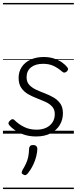

<svg xmlns="http://www.w3.org/2000/svg" viewBox="-20 -905 520 1300"><path d="M225 19Q179 19 142.5 6.5Q106 -6 80.5 -24Q55 -42 43 -57Q36 -65 37.5 -73Q39 -81 48 -89Q56 -97 63.5 -98Q71 -99 79 -91Q106 -64 143 -45.5Q180 -27 228 -27Q264 -27 291.5 -39.5Q319 -52 335 -76Q351 -100 351 -132Q351 -164 333 -183.5Q315 -203 287.5 -215.5Q260 -228 228.5 -240Q197 -252 169.5 -268Q142 -284 124 -310Q106 -336 106 -378Q106 -419 127 -451Q148 -483 186.5 -501Q225 -519 276 -519Q315 -519 346.5 -508.5Q378 -498 400.5 -482Q423 -466 436 -449Q442 -441 440.5 -434Q439 -427 431 -420Q424 -414 416 -413.5Q408 -413 401 -420Q372 -445 342 -459Q312 -473 272 -473Q220 -473 190 -449Q160 -425 160 -382Q160 -350 178 -330.5Q196 -311 224 -298Q252 -285 283.5 -273Q315 -261 342.5 -245Q370 -229 388 -204Q406 -179 406 -138Q406 -94 384.5 -58.5Q363 -23 322.5 -2Q282 19 225 19ZM138 277Q128 272 127 265.5Q126 259 132 247Q147 222 156.5 201.5Q166 181 171 157.5Q176 134 177 101Q178 89 184.5 83Q191 77 204 77Q219 77 226 84.5Q233 92 233 104Q232 127 225 155Q218 183 204.5 211.5Q191 240 170 267Q163 276 155.5 279.5Q148 283 138 277ZM0 365H480V375H0ZM0 -20H480V0H0ZM0 -505H480V-500H0ZM0 -885H480V-875H0Z"/></svg>

Font: Playwrite GB J Guides
Style: Italic
Weight: 400
Italic angle: -7.01216°
Designer: Veronika Burian, José Scaglione
Foundry: TypeTogether
Version: Version 1.003